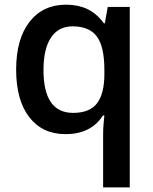

<svg xmlns="http://www.w3.org/2000/svg" viewBox="-20 -570 663 830"><path d="M295.9 -82Q368.2 -82 399.7 -123.8Q431.2 -165.5 431.2 -250V-268.1Q431.2 -368.2 398.7 -412.1Q366.2 -456.1 293.9 -456.1Q232.4 -456.1 200.2 -407.2Q168 -358.4 168 -267.1Q168 -82 295.9 -82ZM263.2 9.8Q163.1 9.8 106.4 -63.7Q49.8 -137.2 49.8 -269Q49.8 -400.9 107.4 -475.3Q165 -549.8 266.1 -549.8Q316.9 -549.8 357.2 -531Q397.5 -512.2 429.2 -469.2H433.1L445.8 -540H541V240.2H425.8V11.2Q425.8 -10.3 427.7 -34.2Q429.7 -58.1 431.2 -70.8H424.8Q374 9.8 263.2 9.8Z"/></svg>

Font: CAA NEO Sans SemiBold
Style: Regular
Weight: 600
Version: Version 1.10